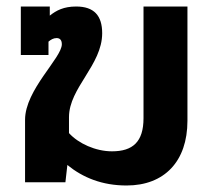

<svg xmlns="http://www.w3.org/2000/svg" viewBox="-20 -560 658 590"><path d="M369 10C485 10 556 -64 556 -189V-540H421V-197C421 -124 388 -95 324 -95C274 -95 221 -119 192 -151V-200C192 -290 294 -360 294 -458C294 -512 269 -540 214 -540C176 -540 153 -528 133 -512V-540H44V-391H129V-432C136 -438 144 -443 154 -443C164 -443 170 -437 170 -424C170 -382 57 -284 57 -192V0H181L187 -53C235 -14 294 10 369 10Z"/></svg>

Font: Kanit Medium
Style: Regular
Weight: 500
Designer: Katatrad Team
Foundry: CadsonDemak
Version: Version 1.000;PS 001.000;hotconv 1.0.88;makeotf.lib2.5.64775